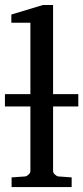

<svg xmlns="http://www.w3.org/2000/svg" viewBox="-20 -757 337 777"><path d="M296.9 -326.2H194.8V-64Q194.8 -57.6 202.1 -50.8Q209.5 -43.9 215.8 -43L270 -39.1V0H26.9V-39.1L82 -43Q88.9 -43.9 95.9 -50.8Q103 -57.6 103 -64V-326.2H0V-376H103V-665H25.9V-698.2L153.8 -736.8H194.8V-376H296.9Z"/></svg>

Font: Charis
Style: Regular
Weight: 400
Designer: Walt Agee, Miriam Martin, Annie Olsen, Victor Gaultney, Lorna Priest, Alan Ward, Bob Hallissy, Martin Hosken, Sharon Cor
Foundry: SIL Global
Version: Version 7.000